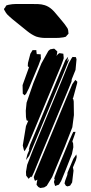

<svg xmlns="http://www.w3.org/2000/svg" viewBox="-69 -940 457 961"><path d="M237 -612 100 -283 68 -207 54 -183 50 -191 45 -212 61 -309 73 -337 71 -335 64 -338 61 -354 60 -386 64 -426 98 -524 138 -622 173 -685 182 -693 198 -696H203L212 -688L218 -682L216 -669L214 -660L221 -669L228 -674L236 -673L248 -671L249 -660L250 -649L247 -639ZM124 -614 76 -499 62 -471 54 -463 45 -471 44 -514 76 -603 70 -609 71 -625 83 -671 94 -689H105H113V-684L115 -669H122L135 -668V-658L136 -647ZM251 -578 110 -239 77 -160 61 -139 63 -147 68 -167 79 -193 75 -189 76 -194 81 -214 115 -295 229 -570 258 -639 272 -656 270 -645 266 -633 277 -645 274 -635ZM269 -483 135 -161 102 -80 93 -61 90 -53 87 -57 80 -51 74 -45 69 -52 62 -61 61 -80 67 -115 96 -190 238 -532 275 -623 289 -648 294 -655 311 -654 314 -643 309 -590 290 -543 289 -532ZM301 -364 293 -303 256 -208 192 -54 165 -10 152 -2 133 1 123 -4 114 -15 115 -24 118 -41 111 -37 106 -35 103 -42 100 -53 104 -65 141 -154 263 -448 293 -519 308 -540 318 -531 317 -523 298 -453 295 -445 298 -443 300 -432ZM291 -169 258 -85 237 -34 226 -16 212 -11 207 -9 205 -15 201 -29 204 -41 205 -44 202 -45 205 -56 221 -98 277 -234 292 -268 298 -280H309L306 -269L294 -235L293 -233L297 -222L298 -203ZM292 -27 282 -11 269 -7 261 -10 254 -22 257 -35 268 -65 269 -76 298 -145 313 -167 315 -154 311 -138 296 -102 297 -97 299 -86ZM23 -820Q9 -831 -5.5 -843Q-20 -855 -33 -868Q-37 -872 -39.5 -876.5Q-42 -881 -45 -886Q-46 -887 -47.5 -890Q-49 -893 -49 -894Q-49 -896 -46.5 -899Q-44 -902 -43 -903Q-42 -905 -40.5 -908Q-39 -911 -37 -913Q-35 -914 -31.5 -914.5Q-28 -915 -26 -916Q-17 -918 -7.5 -919Q2 -920 11 -920Q31 -920 50 -920Q69 -920 89 -920Q105 -920 122 -919.5Q139 -919 155 -914Q174 -908 191 -893Q202 -883 211 -871.5Q220 -860 230 -849Q238 -839 247 -828.5Q256 -818 263 -807Q265 -804 267.5 -800.5Q270 -797 271 -793Q272 -790 272.5 -786.5Q273 -783 273 -780Q273 -778 273.5 -775.5Q274 -773 274 -772Q273 -770 270.5 -767.5Q268 -765 266 -763Q265 -762 263.5 -759.5Q262 -757 260 -756Q258 -755 254 -754.5Q250 -754 248 -753Q237 -751 226.5 -750.5Q216 -750 205 -750Q183 -750 158.5 -750Q134 -750 112 -757Q90 -766 67.5 -784Q45 -802 23 -820Z"/></svg>

Font: Rubik Marker Hatch
Style: Regular
Weight: 400
Designer: Hubert and Fischer, NaN
Foundry: Hubert & Fischer, NaN
Version: Version 2.200